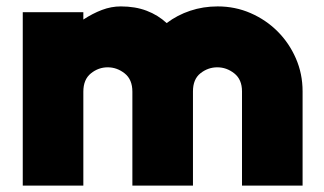

<svg xmlns="http://www.w3.org/2000/svg" viewBox="-20 -579 1011 599"><path d="M582 0H393V-293Q393 -331 369 -350Q345 -369 316 -369Q287 -369 263.5 -350Q240 -331 240 -293V0H51V-541H240V-518Q269 -537 298 -548Q327 -559 357 -559Q402 -559 437.5 -545.5Q473 -532 500 -507Q533 -532 573.5 -545.5Q614 -559 659 -559Q714 -559 762 -538Q810 -517 846 -481Q882 -445 903 -397Q924 -349 924 -294V0H735V-294Q735 -331 711 -350Q687 -369 658 -369Q629 -369 605.5 -350.5Q582 -332 582 -294Z"/></svg>

Font: Afrihost Sans Black
Style: Regular
Weight: 900
Foundry: https://www.afrihost.com
Version: Version 1.000